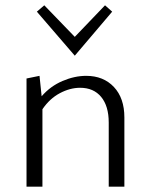

<svg xmlns="http://www.w3.org/2000/svg" viewBox="-20 -704 569 724"><path d="M262 -494 119 -660 147 -684 262 -565 376 -684 403 -660ZM449 -261V0H390V-242Q390 -304 361.5 -338.5Q333 -373 282 -373Q244 -373 205.5 -352.5Q167 -332 140 -292V0H80V-408L129 -418L137 -341Q170 -379 215.5 -398.5Q261 -418 305 -418Q370 -418 409.5 -376Q449 -334 449 -261Z"/></svg>

Font: Ysabeau Infant Semilight
Style: Regular
Weight: 300
Designer: Christian Thalmann (Catharsis Fonts)
Version: Version 0.003